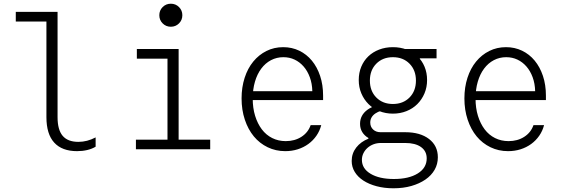

<svg xmlns="http://www.w3.org/2000/svg" viewBox="-20 -804 3040 1034"><path d="M290 -173V-740H65V-688H230V-173Q230 -82 272 -36Q314 10 395 10Q424 10 449.5 4Q475 -2 495 -14V-64Q472 -52 449 -46Q426 -40 402 -40Q345 -40 317.5 -72.5Q290 -105 290 -173Z M712 0H1112V-52H942V-540H717V-488H882V-52H712ZM838 -722Q838 -696 856 -678Q874 -660 900 -660Q926 -660 944 -678Q962 -696 962 -722Q962 -748 944 -766Q926 -784 900 -784Q874 -784 856 -766Q838 -748 838 -722Z M1322 -265H1720V-289Q1720 -347 1704 -395Q1688 -443 1659.5 -477.5Q1631 -512 1591.5 -531Q1552 -550 1505 -550Q1456 -550 1415 -529.5Q1374 -509 1344 -472.5Q1314 -436 1297.5 -385Q1281 -334 1281 -274Q1281 -212 1298.5 -159.5Q1316 -107 1347 -69.5Q1378 -32 1421.5 -11Q1465 10 1516 10Q1552 10 1583.5 0Q1615 -10 1640.5 -28.5Q1666 -47 1684 -73Q1702 -99 1710 -130H1653Q1639 -90 1603 -67Q1567 -44 1519 -44Q1479 -44 1446 -60.5Q1413 -77 1390 -107.5Q1367 -138 1354 -180Q1341 -222 1341 -273Q1341 -323 1353 -364Q1365 -405 1387 -434.5Q1409 -464 1439.5 -480Q1470 -496 1506 -496Q1539 -496 1566.5 -483Q1594 -470 1615 -446Q1636 -422 1648.5 -388Q1661 -354 1662 -313H1322Z M2241 -464V-490H2331V-540H2125ZM2064 -242Q1999 -242 1959 -213Q1919 -184 1919 -137Q1919 -112 1931 -92.5Q1943 -73 1964 -61V-57Q1923 -41 1898.5 -9.5Q1874 22 1874 63Q1874 95 1890.5 122Q1907 149 1937 168.5Q1967 188 2008.5 199Q2050 210 2099 210Q2152 210 2195.5 197.5Q2239 185 2271 163Q2303 141 2320.5 110.5Q2338 80 2338 43Q2338 -19 2290.5 -55.5Q2243 -92 2162 -92H2029Q2005 -92 1989.5 -106.5Q1974 -121 1974 -144Q1974 -174 2001.5 -193Q2029 -212 2074 -212L2070 -225L2067 -233ZM2032 -34H2162Q2217 -34 2247.5 -12Q2278 10 2278 49Q2278 100 2230 130Q2182 160 2101 160Q2023 160 1976 132Q1929 104 1929 57Q1929 38 1937 21.5Q1945 5 1959 -7.5Q1973 -20 1991.5 -27Q2010 -34 2032 -34ZM1912 -373Q1912 -334 1926 -301Q1940 -268 1964.5 -243.5Q1989 -219 2023 -205.5Q2057 -192 2096 -192Q2135 -192 2169 -205.5Q2203 -219 2227.5 -243.5Q2252 -268 2266 -301Q2280 -334 2280 -373Q2280 -412 2266.5 -444.5Q2253 -477 2228.5 -500.5Q2204 -524 2170 -537Q2136 -550 2096 -550Q2056 -550 2022 -537Q1988 -524 1963.5 -500.5Q1939 -477 1925.5 -444.5Q1912 -412 1912 -373ZM2096 -244Q2041 -244 2006.5 -279Q1972 -314 1972 -370Q1972 -426 2006.5 -461Q2041 -496 2096 -496Q2151 -496 2185.5 -461Q2220 -426 2220 -370Q2220 -314 2185.5 -279Q2151 -244 2096 -244Z M2522 -265H2920V-289Q2920 -347 2904 -395Q2888 -443 2859.5 -477.5Q2831 -512 2791.5 -531Q2752 -550 2705 -550Q2656 -550 2615 -529.5Q2574 -509 2544 -472.5Q2514 -436 2497.5 -385Q2481 -334 2481 -274Q2481 -212 2498.5 -159.5Q2516 -107 2547 -69.5Q2578 -32 2621.5 -11Q2665 10 2716 10Q2752 10 2783.5 0Q2815 -10 2840.5 -28.5Q2866 -47 2884 -73Q2902 -99 2910 -130H2853Q2839 -90 2803 -67Q2767 -44 2719 -44Q2679 -44 2646 -60.5Q2613 -77 2590 -107.5Q2567 -138 2554 -180Q2541 -222 2541 -273Q2541 -323 2553 -364Q2565 -405 2587 -434.5Q2609 -464 2639.5 -480Q2670 -496 2706 -496Q2739 -496 2766.5 -483Q2794 -470 2815 -446Q2836 -422 2848.5 -388Q2861 -354 2862 -313H2522Z"/></svg>

Font: CommitMonoV142 ExtLt
Style: Regular
Weight: 200
Monospace: yes
Designer: Eigil Nikolajsen
Foundry: Eigil Nikolajsen
Version: Version 1.142